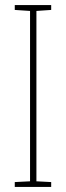

<svg xmlns="http://www.w3.org/2000/svg" viewBox="-20 -734 259 754"><path d="M181 0V-19L123 -22V-691L181 -695V-714H38V-695L98 -691V-22L38 -19V0Z"/></svg>

Font: Noto Sans Georgian ExtraCondensed Thin
Style: Regular
Weight: 100
Width: 2
Designer: Monotype Design Team, Akaki Razmadze
Foundry: Google LLC
Version: Version 2.005